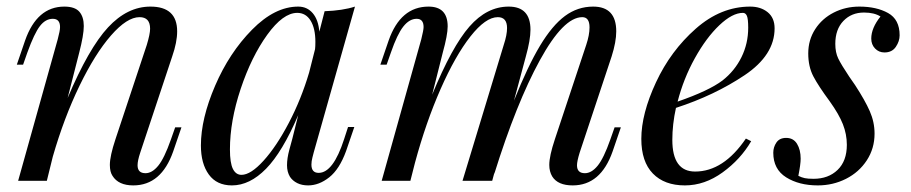

<svg xmlns="http://www.w3.org/2000/svg" viewBox="-20 -548 2762 582"><path d="M530 -162 505 -89Q469 14 384 14Q339 14 321 -15Q313 -27 313 -48Q313 -75 330 -126L425 -412Q435 -445 435 -461Q435 -496 403 -496Q365 -496 316.5 -440.5Q268 -385 221 -288Q174 -191 140 -73L122 0H35L155 -429Q162 -455 162 -466Q162 -491 140 -491Q118 -491 101 -469Q84 -447 63 -389L50 -352H31L56 -425Q92 -528 175 -528Q207 -528 220.5 -512.5Q234 -497 234 -469Q234 -442 220 -388L185 -251Q249 -402 307.5 -465Q366 -528 436 -528Q517 -528 517 -453Q517 -420 502 -377L405 -85Q397 -61 397 -47Q397 -23 421 -23Q441 -23 459.5 -45.5Q478 -68 498 -125L511 -162Z M1035 -163H1054L1029 -90Q1009 -35 978 -10.5Q947 14 914 14Q895 14 881 7Q867 0 859 -12Q850 -27 850 -47Q850 -68 857 -94Q864 -120 866 -127L884 -199Q836 -87 786.5 -36.5Q737 14 683 14Q637 14 613 -19Q589 -52 589 -107Q589 -188 632 -288Q675 -388 744 -458Q813 -528 884 -528Q911 -528 928 -508Q945 -488 948 -452L964 -514Q1019 -516 1056 -528L931 -86Q930 -82 927 -70.5Q924 -59 924 -49Q924 -24 946 -24Q990 -24 1023 -126ZM917 -328 935 -399Q936 -407 936 -421Q936 -462 921.5 -485.5Q907 -509 881 -509Q838 -509 790 -442.5Q742 -376 709.5 -278.5Q677 -181 677 -95Q677 -54 686 -36Q695 -18 712 -18Q740 -18 779 -61Q818 -104 855.5 -175.5Q893 -247 917 -328Z M1862 -162 1837 -89Q1801 14 1716 14Q1671 14 1654 -13Q1645 -28 1645 -48Q1645 -75 1662 -126L1757 -412Q1767 -442 1767 -465Q1767 -496 1745 -496Q1688 -496 1616.5 -365.5Q1545 -235 1478 -20L1479 -26L1472 0H1382L1507 -412Q1517 -442 1517 -463Q1517 -496 1489 -496Q1452 -496 1406 -437.5Q1360 -379 1315.5 -278Q1271 -177 1238 -55L1224 0H1137L1257 -429Q1264 -457 1264 -466Q1264 -491 1243 -491Q1221 -491 1202.5 -467.5Q1184 -444 1165 -389L1152 -352H1133L1158 -425Q1194 -528 1279 -528Q1337 -528 1337 -468Q1337 -442 1322 -388L1290 -261Q1350 -407 1403 -467.5Q1456 -528 1522 -528Q1588 -528 1588 -458Q1588 -427 1574 -377L1538 -243Q1580 -348 1617 -409.5Q1654 -471 1692.5 -499.5Q1731 -528 1778 -528Q1848 -528 1848 -453Q1848 -421 1834 -377L1737 -85Q1729 -59 1729 -47Q1729 -23 1753 -23Q1773 -23 1791.5 -45.5Q1810 -68 1830 -125L1843 -162Z M2029 -221Q2018 -171 2018 -124Q2018 -28 2087 -28Q2173 -28 2241 -128L2257 -120Q2225 -65 2170.5 -25.5Q2116 14 2056 14Q1994 14 1959 -22Q1924 -58 1924 -127Q1924 -203 1968.5 -298.5Q2013 -394 2089 -461Q2165 -528 2254 -528Q2286 -528 2307 -511Q2328 -494 2328 -462Q2328 -381 2237 -320Q2146 -259 2029 -221ZM2034 -240Q2129 -273 2170 -304Q2207 -333 2227.5 -374.5Q2248 -416 2248 -464Q2248 -491 2244 -500Q2240 -509 2232 -509Q2200 -509 2160.5 -471.5Q2121 -434 2086.5 -372Q2052 -310 2034 -240Z M2446 -6Q2491 -6 2519 -33Q2547 -60 2547 -109Q2547 -141 2535 -171.5Q2523 -202 2495 -241Q2461 -287 2445.5 -316.5Q2430 -346 2430 -386Q2430 -427 2451 -459.5Q2472 -492 2507.5 -510Q2543 -528 2585 -528Q2637 -528 2672 -508.5Q2707 -489 2707 -441Q2707 -423 2695.5 -406Q2684 -389 2661 -389Q2644 -389 2632.5 -401Q2621 -413 2621 -431Q2621 -463 2649 -498Q2630 -510 2599 -510Q2561 -510 2536.5 -484.5Q2512 -459 2512 -415Q2512 -389 2521 -370.5Q2530 -352 2554 -316L2572 -290Q2602 -244 2616.5 -211Q2631 -178 2631 -143Q2631 -98 2607.5 -62Q2584 -26 2544.5 -6Q2505 14 2459 14Q2402 14 2363 -10.5Q2324 -35 2324 -85Q2324 -102 2333.5 -116Q2343 -130 2363 -130Q2385 -130 2396 -112Q2407 -94 2407 -67Q2407 -50 2400 -15Q2410 -10 2419.5 -8Q2429 -6 2446 -6Z"/></svg>

Font: Playfair Display
Style: Italic
Weight: 400
Italic angle: -14°
Designer: Claus Eggers Sørensen
Foundry: Claus Eggers Sørensen
Version: Version 1.200; ttfautohint (v1.6)